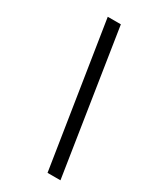

<svg xmlns="http://www.w3.org/2000/svg" viewBox="-203 -807 767 927"><g transform="rotate(30 181.0 -344.0)"><path d="M233 55 108 -743H181L305 55Z"/></g></svg>

Font: Saira
Style: Italic
Weight: 400
Italic angle: -12°
Designer: Hector Gatti with collaboration of the Omnibus-Type team
Foundry: Omnibus-Type
Version: Version 1.100; ttfautohint (v1.8.3)